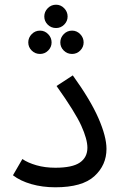

<svg xmlns="http://www.w3.org/2000/svg" viewBox="-20 -789 517 815"><path d="M75 -114Q98 -98 134.5 -87.5Q171 -77 215 -77Q287 -77 319 -99Q351 -121 351 -162Q351 -198 325 -255.5Q299 -313 220 -424L289 -469Q364 -365 398 -287Q432 -209 432 -157Q432 -88 380.5 -41Q329 6 215 6Q160 6 113 -7.5Q66 -21 35 -45ZM168 -719Q168 -739 182.5 -754Q197 -769 218 -769Q238 -769 252.5 -754Q267 -739 267 -719Q267 -699 252.5 -684.5Q238 -670 218 -670Q197 -670 182.5 -684.5Q168 -699 168 -719ZM100 -609Q100 -629 114.5 -644Q129 -659 150 -659Q170 -659 184.5 -644Q199 -629 199 -609Q199 -589 184.5 -574.5Q170 -560 150 -560Q129 -560 114.5 -574.5Q100 -589 100 -609ZM236 -609Q236 -629 250.5 -644Q265 -659 286 -659Q306 -659 320.5 -644Q335 -629 335 -609Q335 -589 320.5 -574.5Q306 -560 286 -560Q265 -560 250.5 -574.5Q236 -589 236 -609Z"/></svg>

Font: Noto Sans Arabic
Style: Regular
Weight: 400
Designer: Nadine Chahine
Foundry: Monotype Imaging Inc.
Version: Version 1.001